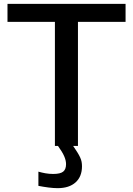

<svg xmlns="http://www.w3.org/2000/svg" viewBox="-20 -760 692 1000"><path d="M266 -646H19V-740H634V-646H386V0H361Q374 19 383 33.5Q392 48 397.5 60Q403 72 405 83Q407 94 407 106Q407 160 373.5 190Q340 220 280 220Q259 220 232 216.5Q205 213 180 208V134Q197 139 216.5 142.5Q236 146 257 146Q294 146 309 134Q324 122 324 95Q324 76 314.5 54Q305 32 282 0H266Z"/></svg>

Font: Encode Sans Wide
Style: Medium
Weight: 500
Designer: Pablo Impallari, Andres Torresi
Foundry: Pablo Impallari, Andres Torresi
Version: Version 1.000; ttfautohint (v1.00) -l 8 -r 50 -G 200 -x 14 -